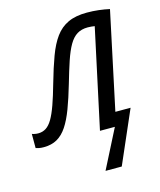

<svg xmlns="http://www.w3.org/2000/svg" viewBox="-156 -619 732 881"><g transform="rotate(-15 209.5 -178.0)"><path d="M235.4 184.1 329.1 0H258.3L359.4 -470.2Q352.5 -471.2 344.2 -472.2Q335.9 -473.1 326.7 -473.1Q296.9 -473.1 275.9 -460.2Q254.9 -447.3 238.8 -419.7Q222.7 -392.1 208 -348.6Q193.4 -305.2 175.8 -244.1Q157.2 -180.2 139.4 -133.1Q121.6 -85.9 101.1 -55.2Q80.6 -24.4 54 -9.3Q27.3 5.9 -9.8 5.9Q-22 5.9 -31.2 4.2Q-40.5 2.4 -47.4 0V-67.4Q-41.5 -64.9 -33.7 -63.5Q-25.9 -62 -17.6 -62Q2.9 -62 19.3 -72.5Q35.6 -83 49.6 -106.7Q63.5 -130.4 77.4 -169.4Q91.3 -208.5 107.4 -265.6Q127.4 -335.9 146.5 -387.5Q165.5 -439 190.2 -472.7Q214.8 -506.3 250.7 -522.9Q286.6 -539.6 340.3 -539.6Q369.1 -539.6 396.2 -536.4Q423.3 -533.2 447.3 -527.8L349.1 -65.9H421.4L312.5 184.1Z"/></g></svg>

Font: Open Sans SemiCondensed
Style: Italic
Weight: 400
Width: 4
Italic angle: -12°
Designer: Monotype Design Team
Foundry: Monotype Imaging Inc.
Version: Version 3.000